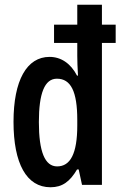

<svg xmlns="http://www.w3.org/2000/svg" viewBox="-20 -780 508 810"><path d="M193 10C243 10 275 -14 305 -65H312L326 0H410V-599H468V-676H410V-760H306V-676H208V-599H306V-544C306 -524 307 -495 309 -461H305C278 -513 237 -540 189 -540C93 -540 37 -441 37 -266C37 -90 92 10 193 10ZM221 -78C169 -78 144 -141 144 -265C144 -386 168 -448 220 -448C279 -448 306 -394 306 -274V-251C306 -132 277 -78 221 -78Z"/></svg>

Font: Noto Sans Display Condensed Medium
Style: Regular
Weight: 500
Width: 3
Designer: Monotype Design Team
Foundry: Monotype Imaging Inc.
Version: Version 1.900